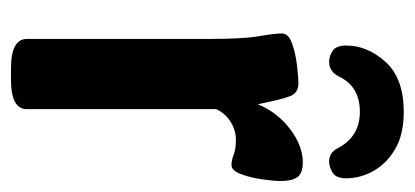

<svg xmlns="http://www.w3.org/2000/svg" viewBox="-223 -531 756 350"><g transform="rotate(90 155.0 -356.0)"><path d="M105 2Q51 2 51 -27V-357Q51 -422 46 -450Q41 -478 41 -492Q41 -504 59.5 -510.5Q78 -517 100 -519.5Q122 -522 132 -522Q149 -522 155 -507.5Q161 -493 170 -448Q185 -484 215.5 -507Q246 -530 276 -530Q296 -530 303 -520Q310 -510 310 -490Q310 -478 307 -456.5Q304 -435 297.5 -417.5Q291 -400 281 -400Q272 -400 262 -404Q252 -408 235 -408Q217 -408 201.5 -398Q186 -388 179 -372V-27Q179 2 125 2ZM184 -714Q225 -714 251.5 -698.5Q278 -683 291.5 -659Q305 -635 305 -609Q305 -591 295 -584.5Q285 -578 274 -578Q258 -578 250 -594Q229 -634 184 -634Q137 -634 119 -595Q110 -578 93 -578Q82 -578 72.5 -584.5Q63 -591 63 -609Q63 -648 93 -681Q123 -714 184 -714Z"/></g></svg>

Font: Asap Condensed SemiBold
Style: Regular
Weight: 600
Width: 3
Designer: Pablo Cosgaya
Foundry: Omnibus-Type
Version: Version 3.001; ttfautohint (v1.8.4.7-5d5b)